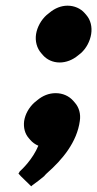

<svg xmlns="http://www.w3.org/2000/svg" viewBox="-20 -506 342 676"><path d="M107 -386C103 -361 110 -336 125 -319L131 -312C145 -296 166 -286 190 -286C213 -286 236 -295 255 -311L265 -319C284 -336 297 -361 301 -386C305 -411 299 -436 284 -453L278 -460C264 -476 242 -486 218 -486C195 -486 173 -477 154 -461L144 -453C125 -436 111 -411 107 -386ZM145 104C200 56 251 -6 261 -80C265 -105 258 -128 244 -144L238 -151C223 -168 201 -178 176 -178C152 -178 130 -169 111 -153L100 -144C82 -127 69 -105 65 -80C62 -56 68 -35 81 -20L87 -13C94 -5 103 2 115 7C95 55 58 90 49 98V99L45 105L54 115L90 150L93 147C108 136 123 125 137 113V112Z"/></svg>

Font: Hussar Woodtype
Style: UltraObl
Weight: 900
Foundry: Cannot Into Space Fonts
Version: Version 1.07